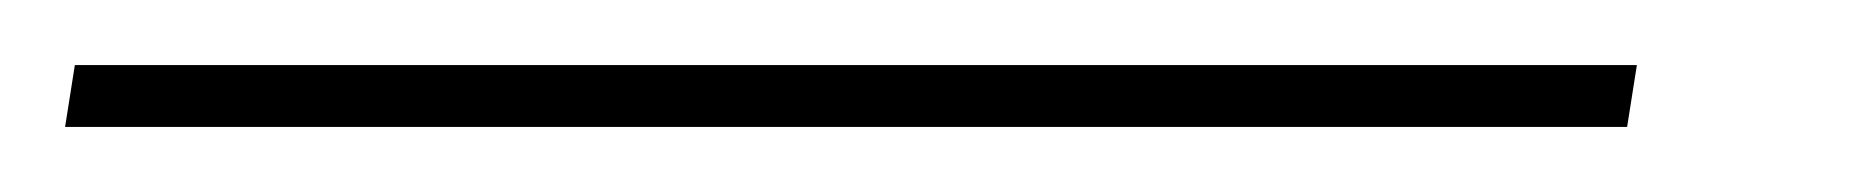

<svg xmlns="http://www.w3.org/2000/svg" viewBox="-78 60 576 59"><path d="M425 80 422 99H-58L-55 80Z"/></svg>

Font: Bitter Thin
Style: Italic
Weight: 100
Italic angle: -9°
Designer: Sol Matas, and Bitter project Authors
Foundry: Sol Matas
Version: Version 2.002